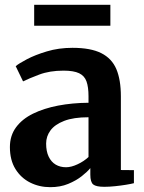

<svg xmlns="http://www.w3.org/2000/svg" viewBox="-20 -764 596 795"><path d="M188 11Q143 11 105 -8Q67 -27 44 -64Q21 -101 21 -155Q21 -202.5 46.5 -237Q72 -271.5 117 -293.5Q162 -315.5 220.8 -326.8Q279.5 -338 346.5 -338.5V-365.5Q346.5 -403.5 338.2 -426.8Q330 -450 307.5 -460.8Q285 -471.5 243 -471.5Q185.5 -471.5 142.5 -455.2Q99.5 -439 75.5 -427L45 -490Q57 -500.5 91 -518.5Q125 -536.5 174 -551.2Q223 -566 280 -566Q355.5 -566 399.2 -544Q443 -522 461.8 -477.8Q480.5 -433.5 480.5 -365V-60L534.5 -59.5V-5.5Q523 -2.5 501.8 1Q480.5 4.5 456.2 7Q432 9.5 412 9.5Q378 9.5 366 -0.2Q354 -10 354 -41V-68Q342 -53 318.5 -34.5Q295 -16 262.2 -2.5Q229.5 11 188 11ZM253.5 -71.5Q275 -71.5 301.2 -83.8Q327.5 -96 346.5 -114V-278.5Q284.5 -278.5 245.8 -263.5Q207 -248.5 189 -224Q171 -199.5 171 -169.5Q171 -137.5 181.5 -115.5Q192 -93.5 210.5 -82.5Q229 -71.5 253.5 -71.5ZM437 -744V-657.5H121.5V-744Z"/></svg>

Font: Merriweather 24pt
Style: Bold
Weight: 700
Designer: Eben Sorkin
Foundry: Eben Sorkin
Version: Version 2.100